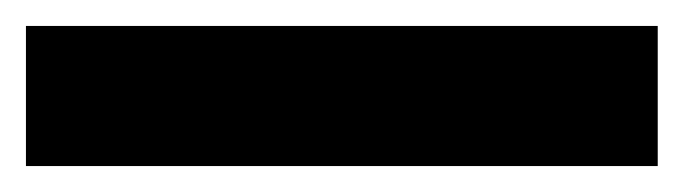

<svg xmlns="http://www.w3.org/2000/svg" viewBox="-22 -888 527 148"><path d="M485 -760H-2V-868H485Z"/></svg>

Font: Noto Sans Ethiopic ExtraCondensed ExtraBold
Style: Regular
Weight: 800
Width: 2
Designer: Monotype Design Team
Foundry: Monotype Imaging Inc.
Version: Version 2.102; ttfautohint (v1.8.4.7-5d5b)